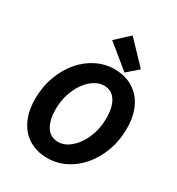

<svg xmlns="http://www.w3.org/2000/svg" viewBox="-210 -1028 1081 1172"><g transform="rotate(30 330.0 -442.5)"><path d="M449 -676 285 -810 379 -897 526 -743ZM302 12Q246 12 201 -6.5Q156 -25 124 -60.5Q92 -96 74.5 -147.5Q57 -199 57 -264Q57 -350 84 -423.5Q111 -497 156.5 -550.5Q202 -604 262 -634Q322 -664 388 -664Q444 -664 489 -645Q534 -626 566 -590.5Q598 -555 615.5 -504Q633 -453 633 -388Q633 -302 606 -228.5Q579 -155 533.5 -101.5Q488 -48 428 -18Q368 12 302 12ZM309 -106Q344 -106 377 -127.5Q410 -149 436 -186Q462 -223 477.5 -272.5Q493 -322 493 -379Q493 -457 464.5 -501Q436 -545 382 -545Q347 -545 314 -523.5Q281 -502 255 -465.5Q229 -429 213 -379.5Q197 -330 197 -273Q197 -195 226 -150.5Q255 -106 309 -106Z"/></g></svg>

Font: TypoPRO Source Sans Pro
Style: Bold Italic
Weight: 700
Italic angle: -11°
Designer: Paul D. Hunt
Foundry: Adobe Systems Incorporated
Version: Version 1.075;PS 2.000;hotconv 1.0.86;makeotf.lib2.5.63406